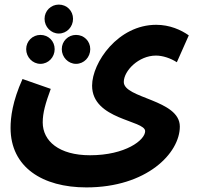

<svg xmlns="http://www.w3.org/2000/svg" viewBox="-20 -585 861 836"><path d="M236 -439C271 -439 298 -468 298 -503C298 -538 271 -565 236 -565C202 -565 174 -538 174 -503C174 -468 202 -439 236 -439ZM26 -28C26 143 165 231 356 231C619 231 763 82 763 -34C763 -152 519 -156 519 -228C519 -277 584 -343 659 -343C688 -343 722 -332 750 -314L802 -431C768 -455 719 -477 660 -477C494 -477 381 -313 381 -212C381 -63 612 -62 612 -14C612 25 526 91 372 91C237 91 166 29 166 -52C166 -94 178 -135 201 -198L78 -241C34 -143 26 -74 26 -28ZM156 -307C191 -307 218 -336 218 -371C218 -406 191 -433 156 -433C122 -433 94 -406 94 -371C94 -336 122 -307 156 -307ZM311 -307C346 -307 373 -336 373 -371C373 -406 346 -433 311 -433C277 -433 249 -406 249 -371C249 -336 277 -307 311 -307Z"/></svg>

Font: Noto Sans Arabic UI
Style: Bold
Weight: 700
Designer: Monotype Design Team, Nadine Chahine and Nizar Qandah
Foundry: Monotype Imaging Inc.
Version: Version 2.010